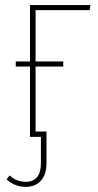

<svg xmlns="http://www.w3.org/2000/svg" viewBox="-20 -539 385 756"><path d="M333 -499H120.1V-296.9H229V-276.9H120.1V-21H163.1V102.1Q163.1 148.9 140.6 172.9Q118.2 196.8 82 196.8Q37.6 196.8 5.9 167L18.1 151.9Q44.9 176.8 81.1 176.8Q141.1 176.8 141.1 103V0H98.1V-276.9H42V-296.9H98.1V-519H335.9Z"/></svg>

Font: Fira Sans Compressed Thin
Style: Regular
Weight: 100
Width: 1
Designer: Carrois Corporate & Edenspiekermann AG
Foundry: Carrois Corporate GbR & Edenspiekermann AG
Version: Version 4.203;PS 004.203;hotconv 1.0.88;makeotf.lib2.5.64775